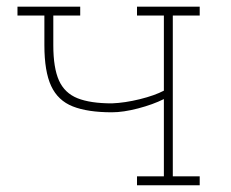

<svg xmlns="http://www.w3.org/2000/svg" viewBox="-20 -548 684 568"><path d="M385.3 0V-26.4H464.8V-254.9Q432.6 -238.8 388.7 -227.3Q344.7 -215.8 311 -215.8Q239.3 -215.8 195.3 -233.2Q151.4 -250.5 131.3 -293.7Q111.3 -336.9 111.3 -414.1V-502H31.7V-528.3H217.3V-502H137.7V-414.1Q137.7 -347.2 154.5 -309.8Q171.4 -272.5 209.5 -257.3Q247.6 -242.2 311 -242.2Q349.6 -243.7 393.8 -254.6Q438 -265.6 464.8 -279.8V-502H385.3V-528.3H570.8V-502H491.2V-26.4H570.8V0Z"/></svg>

Font: Roboto Slab Thin
Style: Regular
Weight: 100
Designer: Google
Version: Version 2.000; ttfautohint (v1.8.1.43-b0c9)